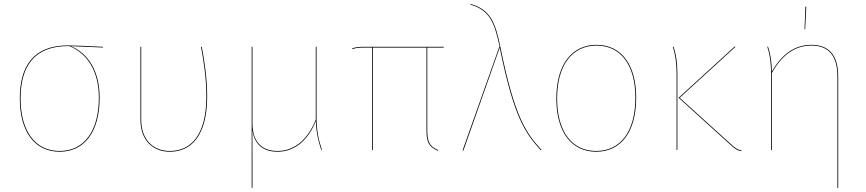

<svg xmlns="http://www.w3.org/2000/svg" viewBox="-20 -752 4343 963"><path d="M496.1 -517.2C438.8 -520.3 349.4 -524.3 320.8 -524.3C146 -524.3 79.3 -418.1 79.3 -258.1C79.3 -91 154.6 9.1 279.1 9.1C402.4 9.1 479.8 -89 479.8 -262C479.8 -396.4 421.2 -485.2 335.4 -520.5L496.1 -513.6ZM475.8 -262C475.8 -91.8 400.2 5.2 279.1 5.2C156.9 5.2 83.3 -93.8 83.3 -258.1C83.3 -417.6 150.2 -520.9 321.9 -520.8L328.2 -520.7C416.6 -484.8 475.8 -396.9 475.8 -262Z M992.1 -517.2H988.1C1001.1 -447.7 1015 -361.6 1015 -267.8C1015 -72.3 935.6 5.2 832.3 5.2C750.9 5.2 688.3 -47.8 688.3 -153.3V-517.2H684.3V-153.2C684.3 -45.9 748.7 9.1 832.3 9.1C938.4 9.1 1019.1 -71.1 1019.1 -267.8C1019.1 -361.6 1005.1 -447.7 992.1 -517.2Z M1594.9 -0.6C1578.7 -47.9 1567.7 -97 1567.7 -161V-517.2H1563.7V-151.5V-151.4C1527.1 -60.5 1463.2 5.2 1372.3 5.2C1301.3 5.2 1246.3 -31.5 1246.3 -134.8V-517.2H1242.3V190.4L1246.3 190.2V57.7C1246.3 12.4 1246.2 -30 1245.9 -100.1C1255.6 -27.4 1300 9.1 1372.3 9.1C1463.9 9.1 1528.4 -55.9 1564.1 -144.7C1565.7 -89.8 1576.3 -44.5 1591.1 -0.4Z M2205.4 -513.3V-517.2H1808.1C1776.1 -517.2 1761.6 -515.2 1745.9 -508.9L1747.4 -505.2C1763.1 -511.3 1776.2 -513.3 1808.4 -513.3H1846.3V0H1850.3V-513.3H2119.1V-97.9C2119.1 -39.3 2130.6 -15.8 2176.1 4.1L2177.6 0.4C2134.4 -17.3 2123.1 -41.9 2123.1 -97.9V-513.3Z M2339.9 -732.4 2339.6 -728.9C2439.5 -699.3 2460.2 -635.8 2486.1 -517.2H2484.2L2300.3 1.8L2304.2 3.2L2486.4 -513.2C2558.8 -155.7 2617.2 -82 2692.2 1.4L2696.1 -0.3C2620.2 -83.7 2562.6 -158 2490.1 -514.6C2464.9 -637.8 2441.1 -703.6 2339.9 -732.4Z M2972 -527.2C2850.6 -527.2 2770.3 -431 2770.3 -258.1C2770.3 -91 2845.6 9.1 2970.1 9.1C3093.4 9.1 3170.9 -89 3170.9 -262C3170.9 -429.5 3094.5 -527.2 2972 -527.2ZM2972 -523.4C3092.4 -523.4 3166.8 -427.3 3166.8 -262C3166.8 -90.9 3091.2 5.2 2970.1 5.2C2847.9 5.2 2774.3 -92.9 2774.3 -258.1C2774.3 -429.2 2852.8 -523.3 2972 -523.3Z M3668.6 -517 3665 -518.9 3383.6 -261.6 3642.9 -26.6C3665.1 -6.3 3675.3 2.1 3697.7 6.1L3699.3 2.6C3677.4 -1.5 3667.3 -9.7 3645.4 -29.7L3389.1 -261.6ZM3358.2 -517.6 3354.3 -517.3C3367.2 -480.1 3373.5 -433.9 3373.5 -382.8V0H3377.5V-387.1C3377.5 -436.1 3371.1 -480.4 3358.2 -517.6Z M4024.1 -718.6 4019.7 -718.8 4015.1 -605.7H4018.5ZM4049.6 -527.2C3962.6 -527.2 3898.2 -475.4 3851.3 -392.8C3851 -437 3844.9 -481.2 3832.1 -517.6L3828.3 -517.3C3841.2 -480.1 3847.5 -433.8 3847.5 -382.8V0H3851.5V-386.7C3899.6 -471.6 3962.9 -523.4 4049.6 -523.4C4142.1 -523.4 4180.1 -465.5 4180.1 -367.9V190.2L4184.1 190.6V-368.1C4184.1 -467.4 4144.6 -527.2 4049.6 -527.2Z"/></svg>

Font: Fira Sans Four
Style: Regular
Weight: 100
Designer: Carrois Corporate & Edenspiekermann AG
Foundry: Carrois Corporate GbR & Edenspiekermann AG
Version: Version 4.203;PS 004.203;hotconv 1.0.88;makeotf.lib2.5.64775